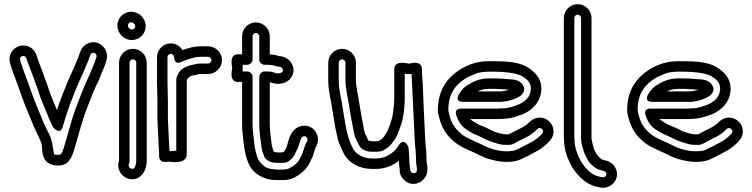

<svg xmlns="http://www.w3.org/2000/svg" viewBox="-20 -761 3588 916"><path d="M392.1 -450.4C395.7 -459.2 399.3 -465.9 401.7 -473.1L406.6 -487.7C412.8 -504.3 412.2 -503.8 417.3 -506.8C431.3 -514.7 444 -500.8 440.1 -488.5C433.5 -467.2 424.5 -446.5 414.8 -422.3C407.6 -404.4 399.1 -387.7 391 -368.8C380.3 -343.9 371.1 -321.8 359.7 -292L339.6 -239.7C317.6 -178.7 303.3 -116.2 284.1 -55.3C279.7 -40.1 274.8 -31.5 269.9 -24.8C264.5 -22.1 247.9 -21.1 239.3 -24.4C234.9 -26.1 238 -32.8 229.7 -72.3C226.1 -98.3 215.8 -118.4 208.4 -133.2L198.4 -153.2C185.5 -178.9 173.8 -212.2 159.9 -244.1C135.8 -298.3 115 -367.4 91.6 -426.3C85.7 -445.3 80.6 -457.9 76 -474.2C71.3 -489.1 87 -498.5 99.2 -491.9C104.4 -489.2 104.2 -485.3 113.7 -460C129.5 -420.4 145 -376.1 160.3 -334.1C173.8 -289.9 188.2 -257.7 203.8 -220.6C212.9 -197.4 216.6 -188 226.6 -167.8L233.6 -153.8C233.6 -153.8 267.4 -111.7 280.1 -158.4C297.7 -223 323 -289.8 348.1 -349.5C359.6 -378.2 372.9 -403.1 385.2 -433.6ZM345.9 -469.6 338.8 -452.4C327.8 -424.9 314.3 -399.6 301.9 -368.5C284.6 -327.4 267.3 -283.3 251.5 -236C235.7 -276.6 220.6 -307.4 207.9 -349.3C207.8 -349.6 207.6 -350.1 207.5 -350.5C191.8 -393.6 177.2 -435.8 160.3 -478.1C155.8 -490.2 152.1 -520.4 122.8 -536.1C86.9 -555.2 48 -538.3 32.5 -508.6C25.1 -494.5 22.8 -476.5 28 -459.8C33.4 -441.3 38.2 -425.2 44.8 -408.7C67.2 -352.6 88.1 -282.4 114.1 -223.9C126.9 -194.7 138.7 -160.7 153.6 -130.8L163.3 -111.5C170.6 -94.6 178.4 -78.9 180.2 -64.9C182.1 -49.4 176.6 5.3 221.7 22.4C246.7 31.9 289.7 34.4 310.4 4.5C318.6 -6.3 327 -23.7 331.9 -40.7C351.6 -102.9 365.8 -164.8 386.4 -222.3L406.3 -274C417.6 -303.3 425.4 -322.2 436.6 -348.2C446 -366.1 454.5 -383.7 461.5 -404.4C469.2 -423.5 480.9 -446.1 488.1 -474.2C503.2 -525.9 449.3 -582.3 392.7 -550.3C370.3 -537.6 364.3 -517.4 359.4 -504.3L354.7 -490C352.2 -484.6 349.1 -477.3 345.9 -469.6Z M598 -462C598 -470.6 605.4 -478 614 -478C622.6 -478 630 -470.6 630 -462V6C630 12.2 629.2 18.8 627.6 24.7C622.4 43.5 616.6 46.5 605.8 43.4C599.1 41.5 592.2 32.3 594.2 23.2C594.6 21.9 598 18 598 6ZM548 -462V3.7C534.3 45.2 559 82.2 592.2 91.6C639.4 104.8 667.5 68.1 675.8 37.8C678.7 27.3 680 16.5 680 6V-462C680 -498.4 650.4 -528 614 -528C577.6 -528 548 -498.4 548 -462ZM590 -639C590 -647.6 597.4 -655 606 -655C615.1 -655 625 -645.3 625 -636C625 -627.4 617.6 -620 609 -620C599.9 -620 590 -629.7 590 -639ZM540 -639C540 -601.6 571.5 -570 609 -570C645.4 -570 675 -599.6 675 -636C675 -673.4 643.5 -705 606 -705C569.6 -705 540 -675.4 540 -639Z M785 -107C785 -116.2 784.6 -126.1 783.9 -135.6L782 -169.4C781.3 -181.5 781 -192.6 781 -202V-283C781 -313.3 779 -338.9 779 -365V-488C779 -496.6 786.4 -504 795 -504C802.6 -504 810.5 -496.9 811 -487.5C811 -487.5 809.1 -447.6 847.2 -466.6C865 -475.6 888 -481.2 911.6 -487.6C921.9 -489.4 929 -490 938 -490H973C980.6 -490 989 -481.7 989 -474C989 -466.3 980.6 -458 973 -458H938C921 -458 907.7 -454.2 897.8 -451.5C867.4 -446.5 833.9 -429.8 824 -394.9C822.7 -390.4 821 -385.3 821 -381V-41.9C808.6 -40.6 795.3 -40.2 788.9 -40C788.2 -57.2 785 -92.8 785 -107ZM739 -33.5V-18C739 23.6 784.5 10 784.5 10C784.5 10 871 26.5 871 -24V-376.7C874.1 -388.2 884.2 -399.1 906.5 -402.3C920.3 -404.2 926.2 -408 938 -408H973C1008.6 -408 1039 -437.8 1039 -474C1039 -510.2 1008.7 -540 973 -540H938C903.5 -540 878.8 -531.7 850.9 -522.2C840.6 -538.9 819.9 -554 795 -554C758.7 -554 729 -524.4 729 -488V-365C729 -336.3 731 -310.9 731 -283V-202C731 -191.4 731.3 -179.8 732 -166.6L734.1 -132.4C734.7 -123.2 735 -115.1 735 -107C735 -92.3 738 -57 738 -49C738 -43.6 739 -41.7 739 -33.5Z M1298 16H1331C1350.8 16 1363.2 3.8 1368.5 -1.2C1384.6 -14.2 1387.9 -29.6 1390.7 -34.6C1415 -77.1 1409.6 -104.9 1426.5 -110.1C1441.6 -114.9 1451.4 -100.5 1445.1 -88.1C1431.3 -63.2 1427.1 -38.4 1420.6 -23.2C1412.5 -8.3 1409.3 0.3 1404.9 6.1C1397.1 16.9 1384.8 28.2 1374 34.1C1360.5 41.4 1353 48 1331 48H1298.2C1274 45.6 1258.2 42.8 1248.7 37.5C1235.4 29.3 1217 10.4 1212.7 1.6C1202 -22.8 1195.2 -52.9 1191.9 -86.3C1189.6 -113.3 1185 -141.4 1185 -167V-395C1185 -410.1 1170.7 -420 1160 -420H1137.8C1137.8 -428.3 1137.8 -444.5 1137.8 -452H1160C1175.1 -452 1185 -466.3 1185 -477V-588C1185 -596.6 1192.7 -604 1200.5 -604C1208.9 -604 1217 -595.8 1217 -588V-477C1217 -461.9 1231.3 -452 1242 -452H1255C1270.9 -452 1289.4 -448.8 1298.1 -445C1301.2 -443.7 1305 -443 1308 -443H1311C1324.2 -443 1336.2 -428.4 1326.1 -417.4C1320.6 -411.4 1303.9 -407.5 1285.2 -415.8C1282 -417.4 1275.3 -418.7 1275.3 -418.7C1260.3 -420 1261.8 -420 1255 -420H1242C1226.9 -420 1217 -405.7 1217 -395V-167C1217 -130.8 1222.9 -98.3 1226.2 -68.9L1228.3 -54.5C1229.9 -43.1 1235.5 -26.9 1240.8 -13.7C1247.3 2.5 1272 15 1290 15C1292.4 15 1295.8 16 1298 16ZM1135 -588V-502H1116C1070.8 -502 1087.8 -443.7 1088 -436C1087.9 -430.7 1070.2 -370 1116 -370H1135V-167C1135 -135.6 1140 -106.7 1142.1 -81.7C1145.9 -43.6 1153.5 -8.6 1167.2 22.4C1188.3 67.4 1237.9 98 1297 98H1331C1358.9 98 1380.4 90.5 1399.4 77.2C1417.1 67 1433.8 51.4 1445.1 35.9C1455.1 22.6 1459.9 8.7 1464.7 0.4C1477.5 -22 1481 -50 1488.9 -63.9C1515.4 -113.6 1472.4 -176.9 1411.5 -157.9C1358.6 -141.3 1355.5 -76.3 1346.9 -58.7C1339.5 -45.3 1337 -40 1337 -40C1334.9 -38.4 1331.8 -35.2 1329.8 -34H1300.7C1298.9 -34.2 1286.5 -36.5 1285.4 -37.4C1282.8 -45 1280.4 -53.6 1277.5 -63.4L1275.8 -75.1C1272.4 -105.1 1267 -136.9 1267 -167V-369.2C1295.4 -357.4 1336.7 -355.1 1362.9 -383.6C1405.3 -429.6 1363.6 -493 1312.5 -493.1C1300.1 -497.5 1284.8 -500.5 1267 -501.6V-588C1267 -624.7 1236.2 -654 1200.5 -654C1164.2 -654 1135 -623.9 1135 -588Z M1596 -462C1596 -470.6 1603.4 -478 1612 -478C1620.6 -478 1628 -470.6 1628 -462V-383C1628 -330.6 1640 -299.1 1645.3 -257.4L1652.8 -211.9C1657 -187 1665.3 -146.6 1669.4 -124.5C1673.7 -100.8 1682.3 -91.2 1687.1 -80C1691.5 -70.1 1699 -52.1 1719.7 -43.8C1729.9 -39.7 1740.6 -37 1756 -37H1772C1782.2 -37 1799.5 -37.9 1808.9 -43.6C1819.8 -50.2 1835.4 -58 1848.2 -75.2C1858.5 -88.5 1869.3 -101.7 1876.3 -120L1886.3 -146C1892.7 -162.7 1897.2 -174.7 1901.5 -196.1C1907.5 -225.8 1911 -261.4 1911 -298V-408.2C1916.3 -408.2 1920.1 -408.2 1926.7 -408C1930.8 -408 1936.6 -408.1 1943.5 -408C1948.8 -309.3 1952.9 -208 1958 -105.8C1960.7 -51.1 1965 -35.8 1965 8C1965 22.9 1968.3 34.6 1969 40.4V47C1969 47.5 1969 48.1 1969 48.5C1970.4 71.1 1940.3 69.6 1937 51.3V45C1937 43.7 1936.8 41.9 1936.7 40.9L1934.6 28.7C1933.6 22.9 1933 16 1933 7C1933 -11.5 1930.9 -29.2 1930 -44.8C1929.9 -50.6 1929.5 -54.1 1928.7 -59.1C1928.7 -59.1 1908.4 -109.3 1882.8 -68.3C1866.6 -42.3 1846.4 -26 1817.9 -12.9C1807.1 -8.4 1788.3 -5 1772 -5H1755C1712 -5 1680.6 -25.3 1666.6 -47.6C1655.5 -68.4 1645.5 -90.2 1638.3 -119.1C1623.2 -179.1 1615.4 -255.6 1601.5 -320.9C1597.6 -342.2 1596 -358.6 1596 -383ZM1883 5.9C1883 5.9 1883 6.1 1883 7C1883 22.3 1884.9 34.5 1887 47.1V53C1887 71.4 1897.2 88.6 1910 99.8C1957 141.1 2021.1 99.3 2019 46.3V39C2019 25.2 2015 14.7 2015 8C2015 -40.3 2010.5 -56.9 2008 -108.2C2003.8 -191.5 2000.2 -275 1997 -356C1995.9 -382.8 1993 -406.7 1993 -427V-430C1993 -476.2 1936.2 -458 1936.2 -458C1932.3 -458 1928.3 -458 1927.3 -458C1921.4 -458.1 1861 -475.8 1861 -430V-298C1861 -265.8 1856.9 -235.1 1852.4 -205.4C1849.6 -192 1845.5 -183.7 1839.3 -163L1830.1 -139.1C1822.9 -125.1 1817.8 -117.7 1808 -104.9C1802.8 -97.7 1799.2 -95.9 1786.5 -88.4C1782.7 -87.8 1773.9 -87 1772 -87H1756C1748.5 -87 1751.2 -87.1 1737 -90.8C1736.8 -91.1 1735 -95.4 1732.9 -100C1724.2 -120.4 1721 -120.4 1718.6 -133.5C1714.2 -156.7 1706 -196.8 1702.2 -220.1L1694.7 -264.6C1688.8 -311 1678 -340.2 1678 -383V-462C1678 -498.4 1648.4 -528 1612 -528C1575.6 -528 1546 -498.4 1546 -462V-383C1546 -355.9 1548.1 -334.7 1552.5 -311.1C1565.9 -248.5 1573.2 -173.4 1589.5 -107.8C1592.2 -92.8 1596.7 -77.3 1603.9 -64.3C1608.4 -55.1 1615.9 -35.9 1623.4 -22.4C1648.5 18.5 1696.7 45 1755 45H1772C1819.4 45 1855.1 27.9 1883 5.9Z M2481 -337C2481 -341.9 2479 -347.5 2477 -350.6C2461.2 -383.9 2419.2 -382 2411.9 -382.8C2400.5 -384.3 2355.5 -387 2341 -387H2313C2265 -387 2234.1 -369.7 2207.8 -353.2C2194.6 -345 2184 -333.8 2174.3 -318.6C2174.3 -318.6 2140.4 -275 2191 -275L2372 -275C2372.8 -275 2373.9 -275.1 2374.5 -275.1C2408.1 -278.5 2434.8 -286.5 2459.9 -301.6C2466.6 -305.6 2481 -318.9 2481 -337ZM2408.9 -332.7C2399.1 -329.4 2387.6 -326.8 2370.7 -325L2259 -325C2273.4 -332 2289.1 -337 2313 -337H2341C2352.5 -337 2401.4 -334.1 2408.9 -332.7ZM2351 -243H2181C2181 -243 2145.2 -246.4 2157.3 -210.1C2165.4 -185.8 2180 -157.4 2206.9 -142.6C2221.8 -132.1 2237.4 -122.7 2256.2 -115.6C2270.4 -110.3 2300.4 -92.9 2323.1 -85.3C2329.3 -83.2 2335.1 -81.4 2340 -80L2356.9 -75C2366.9 -72.1 2375.7 -70 2391 -70H2410C2426.4 -70 2441.4 -81.7 2447.2 -84.6L2484.7 -103.4C2509.8 -114.7 2527.5 -129.1 2543.7 -145.3C2547.3 -148.9 2549.9 -150 2555 -150C2563.6 -150 2571 -142.6 2571 -134C2571 -128.8 2569 -125.3 2559.3 -115.7C2549.1 -105.4 2533.2 -93.1 2520.7 -85.8C2494.7 -71.6 2467.9 -58.4 2442.4 -45.7C2420.8 -36.8 2374.8 -37.7 2347.3 -45.2L2331.6 -49.1C2318.2 -53.2 2304.3 -58.3 2294.2 -63.4L2271.9 -74.5C2227.4 -95.3 2195.4 -106 2169.7 -131.7C2149.4 -151.9 2134.3 -172.8 2125.1 -207.8C2121.3 -220.4 2119.6 -229.6 2119 -235.9C2119.3 -318.9 2155.8 -359.5 2208.4 -391.3C2219.6 -397.3 2238.9 -404.3 2253.8 -411C2266.5 -415.9 2290.4 -419 2313 -419H2341C2390.5 -419 2438.4 -412.4 2464.8 -400.6C2497 -383.1 2518.3 -364.3 2511.4 -324.5C2504.8 -289.7 2475.5 -268.9 2439.1 -256.7L2421.8 -250.9C2407.3 -247 2392.1 -244 2377 -244C2368.3 -244 2359.7 -243 2351 -243ZM2555 -200C2537.5 -200 2520.7 -193.1 2508.3 -180.7C2494.3 -166.6 2480.4 -157.1 2462.8 -148.4L2424.8 -129.4C2415.2 -124.6 2411.1 -121.7 2406.4 -120H2392.2C2382.7 -120.9 2380.9 -121.5 2369.6 -123.4L2354 -128C2349.5 -129.3 2344.7 -130.8 2338.9 -132.7C2326.9 -136.7 2297.9 -154.7 2273.2 -162.6C2260.9 -167.3 2247 -175.5 2234.5 -184.3C2230.2 -187.4 2227.1 -188.3 2222.6 -193H2351C2381.4 -193 2413.3 -195.4 2436.9 -203.3L2454.3 -209.1C2501.6 -222.3 2549.6 -257.8 2560.6 -315.5C2573.1 -387.4 2524 -425.5 2487.9 -445C2450.9 -464.9 2393.7 -469 2341 -469H2313C2259.3 -469 2222 -455.7 2183.6 -434.7C2119.3 -396.2 2069 -337.4 2069 -235C2069 -221.7 2072.1 -210.7 2076.9 -194.2C2087.6 -154.4 2106.8 -121.6 2134.7 -95.9C2169.7 -61.4 2209.5 -48.4 2250.1 -29.5L2271.8 -18.6C2286.3 -11.4 2303.5 -4.6 2318.9 -0.7L2334.6 3.2C2370.6 12.8 2424.7 16.6 2463 -0.1C2490.8 -12.3 2517.7 -27.2 2545.3 -42.2C2563.7 -52.9 2580.8 -66.4 2594.7 -80.3C2604.3 -89.9 2621 -106.9 2621 -134C2621 -170.4 2591.4 -200 2555 -200Z M2720 -114V-675C2720 -683.6 2727.4 -691 2736 -691C2744.6 -691 2752 -683.6 2752 -675V-99C2752 -83.2 2757 -63.5 2762.2 -49.2L2766 -36.1C2766.2 -35.3 2766.6 -34.3 2766.8 -33.7L2770.8 -23.7C2771.1 -22.9 2771.6 -21.8 2771.9 -21.2L2779.1 -7.9C2790 19.7 2813.5 34.7 2827.1 43.8C2828.9 45 2831.4 46.2 2833.1 46.7C2862 56.4 2866.1 54.3 2870.6 61.2C2873.2 65.2 2873.6 68.7 2872.7 72.6C2870 83.7 2861.7 85.7 2851.5 84.3C2811.4 78.5 2787.3 57.7 2765 28C2759 20 2753.4 12.9 2750.4 6.8L2743.4 -7.2C2731.6 -30.7 2721 -62.6 2721 -93C2721 -99.8 2720 -106.4 2720 -114ZM2670 -675V-114C2670 -106.1 2670.2 -100.8 2671 -91.8C2671.5 -50.7 2684.5 -13 2698.6 15.2L2705.6 29.2C2710.7 39.4 2716.7 48.1 2725.4 58.6C2750.8 92.1 2787.4 125.2 2843.1 133.5C2897.6 144.9 2946.6 86 2912.4 33.8C2894.4 6.3 2866.9 4.7 2852.1 0.3C2837.7 -9.7 2828.2 -22 2824.1 -29.8L2816.7 -43.6L2813.7 -51.1L2810 -63.9C2807.1 -74.3 2804.3 -84.5 2802 -100.8V-675C2802 -711.4 2772.4 -741 2736 -741C2699.6 -741 2670 -711.4 2670 -675Z M3384 -337C3384 -341.9 3382 -347.5 3380 -350.6C3364.2 -383.9 3322.2 -382 3314.9 -382.8C3303.5 -384.3 3258.5 -387 3244 -387H3216C3168 -387 3137.1 -369.7 3110.8 -353.2C3097.6 -345 3087 -333.8 3077.3 -318.6C3077.3 -318.6 3043.4 -275 3094 -275L3275 -275C3275.8 -275 3276.9 -275.1 3277.5 -275.1C3311.1 -278.5 3337.8 -286.5 3362.9 -301.6C3369.6 -305.6 3384 -318.9 3384 -337ZM3311.9 -332.7C3302.1 -329.4 3290.6 -326.8 3273.7 -325L3162 -325C3176.4 -332 3192.1 -337 3216 -337H3244C3255.5 -337 3304.4 -334.1 3311.9 -332.7ZM3254 -243H3084C3084 -243 3048.2 -246.4 3060.3 -210.1C3068.4 -185.8 3083 -157.4 3109.9 -142.6C3124.8 -132.1 3140.4 -122.7 3159.2 -115.6C3173.4 -110.3 3203.4 -92.9 3226.1 -85.3C3232.3 -83.2 3238.1 -81.4 3243 -80L3259.9 -75C3269.9 -72.1 3278.7 -70 3294 -70H3313C3329.4 -70 3344.4 -81.7 3350.2 -84.6L3387.7 -103.4C3412.8 -114.7 3430.5 -129.1 3446.7 -145.3C3450.3 -148.9 3452.9 -150 3458 -150C3466.6 -150 3474 -142.6 3474 -134C3474 -128.8 3472 -125.3 3462.3 -115.7C3452.1 -105.4 3436.2 -93.1 3423.7 -85.8C3397.7 -71.6 3370.9 -58.4 3345.4 -45.7C3323.8 -36.8 3277.8 -37.7 3250.3 -45.2L3234.6 -49.1C3221.2 -53.2 3207.3 -58.3 3197.2 -63.4L3174.9 -74.5C3130.4 -95.3 3098.4 -106 3072.7 -131.7C3052.4 -151.9 3037.3 -172.8 3028.1 -207.8C3024.3 -220.4 3022.6 -229.6 3022 -235.9C3022.3 -318.9 3058.8 -359.5 3111.4 -391.3C3122.6 -397.3 3141.9 -404.3 3156.8 -411C3169.5 -415.9 3193.4 -419 3216 -419H3244C3293.5 -419 3341.4 -412.4 3367.8 -400.6C3400 -383.1 3421.3 -364.3 3414.4 -324.5C3407.8 -289.7 3378.5 -268.9 3342.1 -256.7L3324.8 -250.9C3310.3 -247 3295.1 -244 3280 -244C3271.3 -244 3262.7 -243 3254 -243ZM3458 -200C3440.5 -200 3423.7 -193.1 3411.3 -180.7C3397.3 -166.6 3383.4 -157.1 3365.8 -148.4L3327.8 -129.4C3318.2 -124.6 3314.1 -121.7 3309.4 -120H3295.2C3285.7 -120.9 3283.9 -121.5 3272.6 -123.4L3257 -128C3252.5 -129.3 3247.7 -130.8 3241.9 -132.7C3229.9 -136.7 3200.9 -154.7 3176.2 -162.6C3163.9 -167.3 3150 -175.5 3137.5 -184.3C3133.2 -187.4 3130.1 -188.3 3125.6 -193H3254C3284.4 -193 3316.3 -195.4 3339.9 -203.3L3357.3 -209.1C3404.6 -222.3 3452.6 -257.8 3463.6 -315.5C3476.1 -387.4 3427 -425.5 3390.9 -445C3353.9 -464.9 3296.7 -469 3244 -469H3216C3162.3 -469 3125 -455.7 3086.6 -434.7C3022.3 -396.2 2972 -337.4 2972 -235C2972 -221.7 2975.1 -210.7 2979.9 -194.2C2990.6 -154.4 3009.8 -121.6 3037.7 -95.9C3072.7 -61.4 3112.5 -48.4 3153.1 -29.5L3174.8 -18.6C3189.3 -11.4 3206.5 -4.6 3221.9 -0.7L3237.6 3.2C3273.6 12.8 3327.7 16.6 3366 -0.1C3393.8 -12.3 3420.7 -27.2 3448.3 -42.2C3466.7 -52.9 3483.8 -66.4 3497.7 -80.3C3507.3 -89.9 3524 -106.9 3524 -134C3524 -170.4 3494.4 -200 3458 -200Z"/></svg>

Font: HoneyBee
Style: Str
Weight: 700
Foundry: Cannot Into Space Fonts
Version: Version 0.89